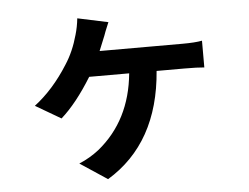

<svg xmlns="http://www.w3.org/2000/svg" viewBox="-51 -674 1078 831"><g transform="rotate(-5 488.5 -258.5)"><path d="M446.3 -583Q425.8 -534.2 423.8 -526.4Q419.9 -516.6 397.5 -461.9H756.8Q812.5 -461.9 842.8 -467.8V-351.6Q813.5 -354.5 756.8 -354.5H635.7Q611.3 -43 385.7 93.8L267.6 15.6Q314.5 -3.9 354.5 -35.2Q497.1 -151.4 516.6 -354.5H342.8Q275.4 -245.1 208 -185.5L97.7 -250Q180.7 -313.5 245.1 -416Q280.3 -469.7 299.8 -541Q309.6 -574.2 313.5 -611.3Z"/></g></svg>

Font: Min Sans Bold
Style: Regular
Weight: 700
Designer: Jinseong-Kim, NotoSansCJK, Nunito
Foundry: Jinseong-Kim
Version: Version 1.400;Glyphs 3.1.2 (3151)